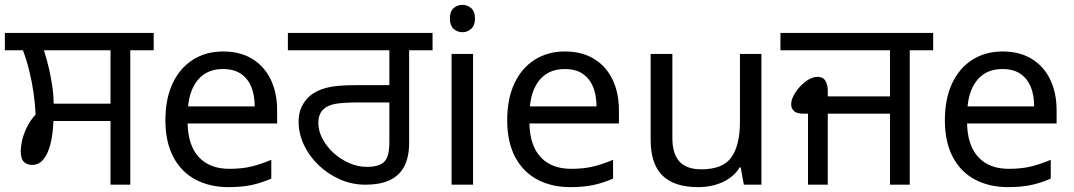

<svg xmlns="http://www.w3.org/2000/svg" viewBox="-27 -757 4402 787"><path d="M426 0V-261H192Q190 -206 179.5 -165.5Q169 -125 150.5 -103Q132 -81 105 -81Q85 -81 71.5 -93Q58 -105 58 -139Q58 -154 63 -178.5Q68 -203 81.5 -232Q95 -261 119 -288Q117 -331 110.5 -376.5Q104 -422 93 -466.5Q82 -511 67 -551H-7V-622H603V-551H507V0ZM193 -332H426V-551H153Q166 -511 174.5 -472.5Q183 -434 188 -399Q193 -364 193 -332Z M888 -546Q957 -546 1006.5 -516Q1056 -486 1082.5 -431.5Q1109 -377 1109 -304V-251H742Q744 -160 788.5 -112.5Q833 -65 913 -65Q964 -65 1003.5 -74.5Q1043 -84 1085 -102V-25Q1044 -7 1004 1.5Q964 10 909 10Q833 10 774.5 -21Q716 -52 683.5 -113.5Q651 -175 651 -264Q651 -352 680.5 -415Q710 -478 763.5 -512Q817 -546 888 -546ZM887 -474Q824 -474 787.5 -433.5Q751 -393 744 -321H1017Q1017 -367 1003 -401Q989 -435 960.5 -454.5Q932 -474 887 -474Z M1470 0Q1416 0 1367 -21.5Q1318 -43 1279.5 -79.5Q1241 -116 1219 -162.5Q1197 -209 1197 -258Q1197 -294 1209.5 -319.5Q1222 -345 1242 -363Q1269 -386 1310.5 -397Q1352 -408 1432 -408H1569V-551H1153V-622H1746V-551H1650V-172Q1650 -114 1630.5 -76Q1611 -38 1571.5 -19Q1532 0 1470 0ZM1477 -73Q1500 -73 1519 -78Q1538 -83 1550 -96Q1559 -107 1564 -124.5Q1569 -142 1569 -183V-337H1442Q1380 -337 1349 -331.5Q1318 -326 1301 -311Q1288 -300 1283 -285Q1278 -270 1278 -252Q1278 -220 1295 -188Q1312 -156 1340.5 -130Q1369 -104 1404.5 -88.5Q1440 -73 1477 -73Z M1912 -536V0H1824V-536ZM1869 -737Q1889 -737 1904.5 -723.5Q1920 -710 1920 -681Q1920 -653 1904.5 -639Q1889 -625 1869 -625Q1847 -625 1832 -639Q1817 -653 1817 -681Q1817 -710 1832 -723.5Q1847 -737 1869 -737Z M2289 -546Q2358 -546 2407.5 -516Q2457 -486 2483.5 -431.5Q2510 -377 2510 -304V-251H2143Q2145 -160 2189.5 -112.5Q2234 -65 2314 -65Q2365 -65 2404.5 -74.5Q2444 -84 2486 -102V-25Q2445 -7 2405 1.5Q2365 10 2310 10Q2234 10 2175.5 -21Q2117 -52 2084.5 -113.5Q2052 -175 2052 -264Q2052 -352 2081.5 -415Q2111 -478 2164.5 -512Q2218 -546 2289 -546ZM2288 -474Q2225 -474 2188.5 -433.5Q2152 -393 2145 -321H2418Q2418 -367 2404 -401Q2390 -435 2361.5 -454.5Q2333 -474 2288 -474Z M3094 -536V0H3022L3009 -71H3005Q2988 -43 2961 -25Q2934 -7 2902 1.5Q2870 10 2835 10Q2771 10 2727.5 -10.5Q2684 -31 2662 -74Q2640 -117 2640 -185V-536H2729V-191Q2729 -127 2758 -95Q2787 -63 2848 -63Q2937 -63 2971.5 -113Q3006 -163 3006 -257V-536Z M3285 0V-291H3267Q3239 -291 3227.5 -302Q3216 -313 3216 -329Q3216 -347 3226.5 -366.5Q3237 -386 3253.5 -403.5Q3270 -421 3288.5 -431.5Q3307 -442 3323 -442Q3347 -442 3356.5 -425.5Q3366 -409 3366 -387V-362H3621V-551H3172V-622H3798V-551H3702V0H3621V-291H3366V0Z M4083 -546Q4152 -546 4201.5 -516Q4251 -486 4277.5 -431.5Q4304 -377 4304 -304V-251H3937Q3939 -160 3983.5 -112.5Q4028 -65 4108 -65Q4159 -65 4198.5 -74.5Q4238 -84 4280 -102V-25Q4239 -7 4199 1.5Q4159 10 4104 10Q4028 10 3969.5 -21Q3911 -52 3878.5 -113.5Q3846 -175 3846 -264Q3846 -352 3875.5 -415Q3905 -478 3958.5 -512Q4012 -546 4083 -546ZM4082 -474Q4019 -474 3982.5 -433.5Q3946 -393 3939 -321H4212Q4212 -367 4198 -401Q4184 -435 4155.5 -454.5Q4127 -474 4082 -474Z"/></svg>

Font: gurmukhi115
Style: Regular
Weight: 400
Designer: Jelle Bosma - Monotype Design Team
Foundry: Monotype Imaging Inc.
Version: Version 2.003